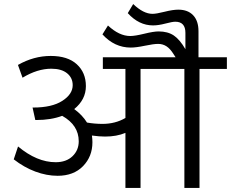

<svg xmlns="http://www.w3.org/2000/svg" viewBox="-20 -930 1143 950"><path d="M600.6 0V-272.5Q557.1 -254.3 500 -254.3Q471.7 -254.3 434.8 -259.4Q437.3 -241.7 437.3 -226Q437.3 -155.7 390.8 -107.9Q344.3 -60.2 264.9 -60.2Q210.8 -60.2 154.7 -81.1Q98.6 -102.1 48 -141.6L69.3 -205.3Q162.8 -127.4 255.3 -127.4Q307.9 -127.4 338.7 -157Q369.6 -186.6 369.6 -231Q369.6 -310.9 287.7 -356.9Q232.6 -336.2 160.3 -336.2H154.7L141.1 -397.9H144.6Q237.1 -397.9 288.4 -431Q339.7 -464.1 339.7 -508.6Q339.7 -545 311.9 -567.5Q284.1 -590 234.1 -590Q164.8 -590 91.5 -545.5L68.8 -608.7Q147.1 -653.2 231 -653.2Q315 -653.2 360 -612Q405 -570.8 405 -504Q405 -437.3 347.3 -390.3Q387.8 -360.5 410.5 -323.6Q447.9 -317 486.9 -317Q550.6 -317 600.6 -346.3V-589H488.9V-646.6H848.8L838.7 -662.3Q822 -689.1 803.6 -701Q785.1 -712.8 762.6 -712.8Q740.1 -712.8 696.9 -703.7Q653.7 -694.6 626.9 -694.6Q546.5 -694.6 486.9 -759.9L514.2 -803.8Q569.8 -751.8 624.4 -751.8Q647.6 -751.8 693.9 -763.1Q740.1 -774.5 764.9 -774.5Q809.9 -774.5 839.7 -754.6Q869.6 -734.6 897.4 -686.6V-767.4Q897.4 -822.5 847.3 -822.5Q832.7 -822.5 798.3 -813.4Q763.9 -804.3 737.1 -804.3Q667.3 -804.3 612.2 -865L639 -910Q689.6 -861.5 734.6 -861.5Q753.3 -861.5 794.2 -871.8Q835.2 -882.2 862.5 -882.2Q909.5 -882.2 935.8 -854.4Q962.1 -826.6 962.1 -775.5V-646.6H1102.6V-589H967.1V0H892.3V-589H675.4V0Z"/></svg>

Font: KhulaRegular
Style: Regular
Weight: 400
Designer: Erin McLaughlin, Steve Matteson
Version: Version 1.001;PS 1.0;hotconv 1.0.72;makeotf.lib2.5.5900; ttf